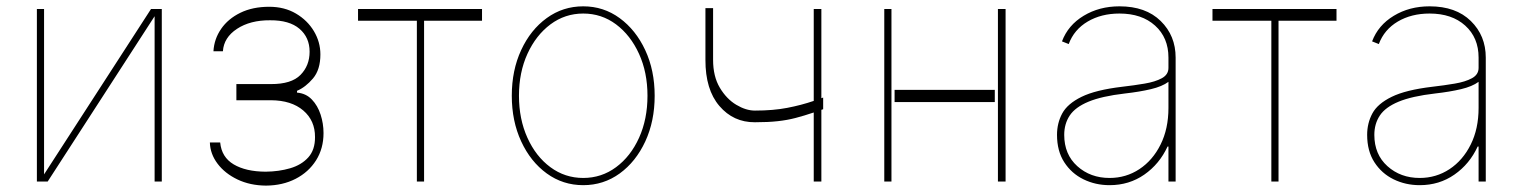

<svg xmlns="http://www.w3.org/2000/svg" viewBox="-20 -574 4817 607"><path d="M119.3 -22.7 457.4 -545.5H491.5V0H468.8V-522.7L130.7 0H96.6V-545.5H119.3Z M643.5 -123.6H676.1Q680.4 -77.1 718.8 -54.3Q757.1 -31.6 819.6 -31.2Q861.9 -31.6 897.5 -42.1Q933.2 -52.6 954.7 -76.5Q976.2 -100.5 975.9 -140.6Q976.2 -192.8 938.7 -224.8Q901.3 -256.7 836.6 -257.1H727.3V-308.2H836.6Q901.3 -307.9 930 -337.2Q958.8 -366.5 958.8 -410.5Q958.8 -455.6 926.8 -483Q894.9 -510.3 833.8 -509.9Q771 -510.3 729.2 -482.8Q687.5 -455.3 684.7 -411.9H654.8Q657 -450.6 679 -482.6Q701 -514.6 739.9 -533.6Q778.8 -552.6 831 -552.6Q879.3 -552.6 915.7 -531.1Q952.1 -509.6 972.5 -475.3Q992.9 -441.1 992.9 -402Q992.9 -353.7 969.5 -326Q946 -298.3 919 -286.9V-281.2Q947.4 -278.8 965.9 -259.4Q984.4 -240.1 993.6 -211.6Q1002.8 -183.2 1002.8 -153.4Q1002.8 -104.4 979.2 -67.1Q955.6 -29.8 914.6 -8.7Q873.6 12.4 821 12.8Q770.6 12.4 730.8 -6.6Q691.1 -25.6 667.8 -56.5Q644.5 -87.4 643.5 -123.6Z M1111.9 -508.5V-545.5H1503.9V-508.5H1320.7V0H1297.9V-508.5Z M1823.9 11.4Q1759.6 11.4 1708.5 -25.7Q1657.3 -62.9 1627.7 -127Q1598 -191.1 1598 -271.3Q1598 -351.9 1627.7 -415.8Q1657.3 -479.8 1708.5 -516.9Q1759.6 -554 1823.9 -554Q1888.1 -554 1939.1 -516.7Q1990.1 -479.4 2019.9 -415.5Q2049.7 -351.6 2049.7 -271.3Q2049.7 -191.1 2020.1 -127Q1990.4 -62.9 1939.3 -25.7Q1888.1 11.4 1823.9 11.4ZM1823.9 -11.4Q1881.7 -11.4 1927.7 -45.5Q1973.7 -79.5 2000.4 -138.5Q2027 -197.4 2027 -271.3Q2027 -345.2 2000.2 -403.9Q1973.4 -462.7 1927.6 -497Q1881.7 -531.2 1823.9 -531.2Q1766.3 -531.2 1720.3 -497Q1674.4 -462.7 1647.5 -403.9Q1620.7 -345.2 1620.7 -271.3Q1620.7 -197.4 1647.4 -138.5Q1674 -79.5 1720 -45.5Q1766 -11.4 1823.9 -11.4Z M2576.7 -545.5V-263.5Q2579.5 -264.6 2582.4 -265.6V-228.7Q2580.6 -228 2577.1 -226.9Q2577.1 -226.9 2576.7 -226.6V0H2552.6V-218.4Q2522 -208.1 2495.6 -201.2Q2469.1 -194.2 2438.9 -190.9Q2408.7 -187.5 2366.5 -187.5Q2298.7 -187.1 2254.3 -239Q2209.9 -290.8 2210.2 -384.9V-548.3H2234.4V-384.9Q2234.4 -332.4 2255.7 -296.7Q2277 -261 2307.7 -242.7Q2338.4 -224.4 2366.5 -224.4Q2424.4 -224.4 2468.8 -233Q2513.1 -241.5 2552.6 -255V-545.5Z M3159.1 -545.5V0H3134.9V-545.5ZM2798.3 -545.5V0H2775.6V-545.5ZM3125 -289.8V-251.4H2808.2V-289.8Z M3487.9 11.4Q3443.2 11.4 3405.4 -7.1Q3367.5 -25.6 3344.6 -61.1Q3321.7 -96.6 3321.7 -147.7Q3321.7 -184.7 3338.2 -215.4Q3354.8 -246.1 3399.3 -267.9Q3443.9 -289.8 3527.7 -299.7Q3565.3 -304 3598.7 -309.7Q3632.1 -315.3 3653.1 -326.7Q3674 -338.1 3674 -359.4V-392Q3674 -454.9 3631.7 -493.1Q3589.5 -531.2 3519.2 -531.2Q3461.6 -531.2 3418.7 -505.9Q3375.7 -480.5 3358.7 -434.7L3337.4 -443.2Q3356.5 -494.3 3405.9 -524.1Q3455.3 -554 3519.2 -554Q3602.3 -554 3649.5 -507.6Q3696.7 -461.3 3696.7 -392V0H3674V-110.8H3671.2Q3645.6 -55.4 3597.7 -22Q3549.7 11.4 3487.9 11.4ZM3487.9 -11.4Q3539.8 -11.4 3582 -39.2Q3624.3 -67.1 3649.1 -117Q3674 -166.9 3674 -233V-315.3Q3653.8 -300.4 3618.4 -292.1Q3583.1 -283.7 3536.2 -278.4Q3463.1 -269.9 3421.2 -252.5Q3379.3 -235.1 3361.9 -208.8Q3344.5 -182.5 3344.5 -147.7Q3344.5 -85.9 3385.8 -48.7Q3427.2 -11.4 3487.9 -11.4Z M3813.2 -508.5V-545.5H4205.3V-508.5H4022V0H3999.3V-508.5Z M4468.4 11.4Q4423.7 11.4 4385.8 -7.1Q4348 -25.6 4325.1 -61.1Q4302.2 -96.6 4302.2 -147.7Q4302.2 -184.7 4318.7 -215.4Q4335.2 -246.1 4379.8 -267.9Q4424.4 -289.8 4508.2 -299.7Q4545.8 -304 4579.2 -309.7Q4612.6 -315.3 4633.5 -326.7Q4654.5 -338.1 4654.5 -359.4V-392Q4654.5 -454.9 4612.2 -493.1Q4570 -531.2 4499.6 -531.2Q4442.1 -531.2 4399.1 -505.9Q4356.2 -480.5 4339.1 -434.7L4317.8 -443.2Q4337 -494.3 4386.4 -524.1Q4435.7 -554 4499.6 -554Q4582.7 -554 4630 -507.6Q4677.2 -461.3 4677.2 -392V0H4654.5V-110.8H4651.6Q4626.1 -55.4 4578.1 -22Q4530.2 11.4 4468.4 11.4ZM4468.4 -11.4Q4520.2 -11.4 4562.5 -39.2Q4604.8 -67.1 4629.6 -117Q4654.5 -166.9 4654.5 -233V-315.3Q4634.2 -300.4 4598.9 -292.1Q4563.6 -283.7 4516.7 -278.4Q4443.5 -269.9 4401.6 -252.5Q4359.7 -235.1 4342.3 -208.8Q4324.9 -182.5 4324.9 -147.7Q4324.9 -85.9 4366.3 -48.7Q4407.7 -11.4 4468.4 -11.4Z"/></svg>

Font: Inter UI Thin
Style: Regular
Weight: 100
Designer: Rasmus Andersson
Foundry: rsms
Version: 3.2;8d6f07862